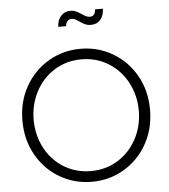

<svg xmlns="http://www.w3.org/2000/svg" viewBox="-63 -1037 976 1106"><g transform="rotate(-5 424.5 -484.0)"><path d="M55 -373Q55 -483 104.5 -570.5Q154 -658 238.5 -707.5Q323 -757 424 -757Q525 -757 609.5 -707.5Q694 -658 743.5 -570.5Q793 -483 793 -373Q793 -263 743.5 -175Q694 -87 609.5 -37.5Q525 12 424 12Q323 12 238.5 -37.5Q154 -87 104.5 -175Q55 -263 55 -373ZM424 -50Q511 -50 580.5 -93.5Q650 -137 689 -211Q728 -285 728 -373Q728 -460 689.5 -534Q651 -608 581.5 -652Q512 -696 424 -696Q336 -696 266.5 -652Q197 -608 158.5 -534Q120 -460 120 -373Q120 -285 158.5 -211Q197 -137 266.5 -93.5Q336 -50 424 -50ZM432 -914Q417 -924 407.5 -928.5Q398 -933 387 -933Q374 -933 364.5 -923Q355 -913 353 -894H308Q309 -933 330.5 -956.5Q352 -980 384 -980Q403 -980 417 -973.5Q431 -967 450 -955Q463 -946 473 -941Q483 -936 495 -936Q525 -936 528 -976H573Q572 -936 551.5 -912.5Q531 -889 498 -889Q478 -889 463.5 -895.5Q449 -902 432 -914Z"/></g></svg>

Font: BLUETTI 2.0 Extralight
Style: Roman
Weight: 200
Designer: Stijn de Vries
Foundry: tokotype
Version: Version 2.005;October 31, 2023;FontCreator 14.0.0.2814 64-bi